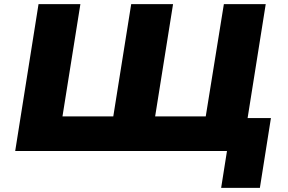

<svg xmlns="http://www.w3.org/2000/svg" viewBox="-20 -725 1383 922"><path d="M1042 177 1070 0H53L165 -705H366L280 -166H524L610 -705H811L725 -166H968L1055 -705H1256L1169 -158H1281L1228 177Z"/></svg>

Font: Nunito Sans 7pt SemiExpanded Black
Style: Italic
Weight: 900
Width: 6
Italic angle: -9°
Designer: Vernon Adams
Foundry: Vernon Adams
Version: Version 3.101;gftools[0.9.27]